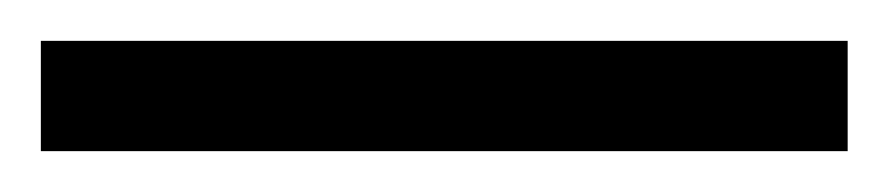

<svg xmlns="http://www.w3.org/2000/svg" viewBox="-24 63 435 94"><path d="M-4 137V83H391V137Z"/></svg>

Font: Noto Serif Tamil Condensed Light
Style: Regular
Weight: 300
Width: 3
Designer: Indian Type Foundry, Tom Grace, and the Monotype Design Team
Foundry: Monotype Imaging Inc.
Version: Version 2.004; ttfautohint (v1.8.4.7-5d5b)